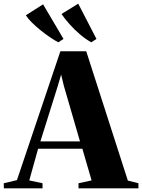

<svg xmlns="http://www.w3.org/2000/svg" viewBox="-78 -1023 772 1043"><path d="M14 -44.5 250 -744.5H390.5L616.5 -42L674 -27.5V0H348.5V-27.5L419.5 -43L369.5 -215H129L81 -43L153 -27.5V0H-57L-57.5 -27.5ZM356.5 -255 268.5 -558 254 -618 236.5 -558 141.5 -255ZM238.5 -793.5Q218.5 -803.5 193.2 -820.8Q168 -838 142.5 -858.5Q117 -879 95.8 -900Q74.5 -921 62.5 -940L156 -999.5L267 -811.5L239.5 -793.5ZM417.5 -793.5Q388 -809.5 356.8 -836Q325.5 -862.5 299 -892.5Q272.5 -922.5 256 -947L347 -1003L446 -811.5L418.5 -793.5Z"/></svg>

Font: Merriweather 120pt ExtraBold
Style: Regular
Weight: 800
Version: Version 2.100